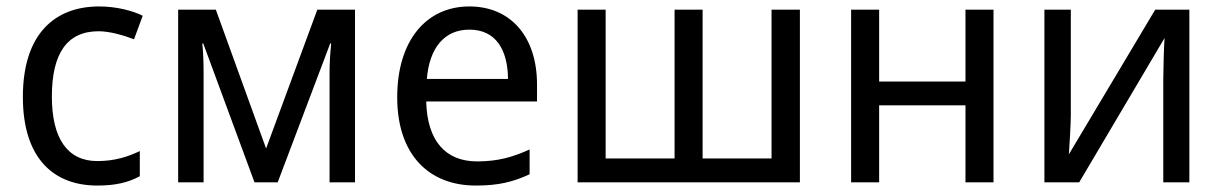

<svg xmlns="http://www.w3.org/2000/svg" viewBox="-20 -566 3792 596"><path d="M282 10C340 10 379 0 414 -19V-97C378 -80 337 -66 282 -66C189 -66 141 -137 141 -266C141 -400 188 -469 286 -469C321 -469 365 -456 396 -444L423 -517C392 -533 340 -546 288 -546C152 -546 51 -463 51 -265C51 -75 146 10 282 10Z M1082 -536H965L806 -105L650 -536H533V0H612V-339C612 -371 611 -401 608 -431H611L770 0H842L1005 -431H1008C1005 -401 1003 -370 1003 -342V0H1082Z M1437 -546C1303 -546 1213 -440 1213 -264C1213 -85 1312 10 1457 10C1527 10 1572 -1 1624 -25V-102C1571 -78 1525 -65 1461 -65C1362 -65 1306 -130 1303 -251H1647V-304C1647 -450 1567 -546 1437 -546ZM1437 -474C1519 -474 1556 -412 1557 -321H1305C1313 -417 1359 -474 1437 -474Z M2463 -536H2375V-74H2161V-536H2074V-74H1860V-536H1773V0H2463Z M2709 -536H2622V0H2709V-239H2977V0H3064V-536H2977V-313H2709Z M3304 -536H3222V0H3330L3595 -448C3593 -422 3591 -347 3591 -316V0H3672V-536H3566L3298 -87C3300 -114 3304 -184 3304 -209Z"/></svg>

Font: Noto Sans Thai
Style: Regular
Weight: 400
Designer: Monotype Design Team
Foundry: Monotype Imaging Inc.
Version: Version 1.901